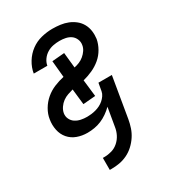

<svg xmlns="http://www.w3.org/2000/svg" viewBox="-182 -630 863 955"><g transform="rotate(-30 250.0 -152.5)"><path d="M165 223V154H174Q195 154 216 148Q237 142 254 127Q271 112 281 92Q291 72 294 51L312 -55Q297 -40 279 -27.5Q261 -15 242 -7Q223 1 202.5 4.5Q182 8 162 8Q131 8 103.5 -2Q76 -12 57.5 -33.5Q39 -55 33 -84.5Q27 -114 32 -144Q36 -172 51.5 -198.5Q67 -225 90 -244.5Q113 -264 141 -275.5Q169 -287 197 -293L188 -388L259 -394L268 -306Q283 -309 297.5 -315Q312 -321 324.5 -331.5Q337 -342 346 -355.5Q355 -369 357 -384Q360 -401 353 -417Q346 -433 333 -442Q320 -451 303.5 -454.5Q287 -458 269 -458Q251 -458 232.5 -454.5Q214 -451 197.5 -441Q181 -431 169.5 -415Q158 -399 155 -381H77Q82 -413 100 -442.5Q118 -472 145 -492Q172 -512 204.5 -520Q237 -528 268 -528Q291 -528 313.5 -525Q336 -522 356 -514Q376 -506 393 -492.5Q410 -479 420.5 -460Q431 -441 434 -419Q437 -397 434 -374Q429 -347 414.5 -321.5Q400 -296 378 -277.5Q356 -259 329.5 -247Q303 -235 275 -228L286 -132L215 -126L205 -216Q190 -212 174 -206.5Q158 -201 144.5 -191Q131 -181 121 -166.5Q111 -152 108 -136Q105 -118 112.5 -102.5Q120 -87 134 -78Q148 -69 165 -65.5Q182 -62 200 -62Q212 -62 224.5 -63.5Q237 -65 250 -68.5Q263 -72 275 -78Q287 -84 297 -92.5Q307 -101 315 -112.5Q323 -124 325 -136L333 -181H410L371 51Q367 74 359.5 96.5Q352 119 338.5 139.5Q325 160 306.5 177Q288 194 266 204.5Q244 215 221 219Q198 223 175 223Z"/></g></svg>

Font: Iosevka SS18
Style: Italic
Weight: 400
Italic angle: -9°
Monospace: yes
Designer: Belleve Invis
Foundry: Belleve Invis
Version: Version 25.1.1; ttfautohint (v1.8.4)